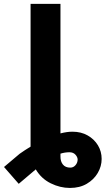

<svg xmlns="http://www.w3.org/2000/svg" viewBox="-103 -747 544 972"><path d="M203.1 -727.3V-71.7Q236.2 -80.3 263.5 -80.3Q307.5 -80.3 340.7 -61.4Q373.9 -42.6 392.8 -11.4Q411.6 19.9 411.6 57.5Q411.6 94.8 391.9 128.6Q372.2 162.3 336.3 183.4Q300.4 204.5 251.1 204.5Q201.3 204.5 153.6 180.9Q105.8 157.3 78.1 110.4L-8.2 183.6L-82.7 98.4L-3.6 31.6Q23.4 12.4 51.8 -4.6V-727.3ZM203.1 30.9V45.1Q202.8 70.3 215.4 85.9Q228 101.6 252.8 101.6Q268.5 101.6 279.1 89.3Q289.8 77.1 290.1 60.7Q289.8 47.9 278.8 35.9Q267.8 23.8 248.6 23.8Q225.5 23.8 203.1 30.9Z"/></svg>

Font: Inter Zeller
Style: Bold
Weight: 700
Designer: Rasmus Andersson; Joe Bland
Foundry: zeller
Version: Version 3.015;git-dec3a8cb1